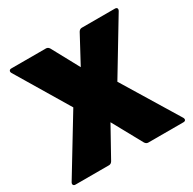

<svg xmlns="http://www.w3.org/2000/svg" viewBox="-161 -898 1065 1062"><g transform="rotate(-30 371.5 -367.0)"><path d="M27 0Q17 0 13.5 -6.5Q10 -13 15 -22L230 -376L29 -712Q24 -721 27.5 -727.5Q31 -734 41 -734H262Q275 -734 283 -721L377 -548L470 -721Q478 -734 491 -734H702Q713 -734 716 -727.5Q719 -721 714 -712L512 -377L728 -22Q733 -13 730 -6.5Q727 0 716 0H492Q479 0 471 -13L367 -202L262 -13Q254 0 241 0Z"/></g></svg>

Font: LINE Seed Sans Heavy
Style: Regular
Weight: 900
Designer: LINE VX Design & Dalton Maag Ltd & Sandoll Inc
Foundry: Dalton Maag Ltd
Version: Version 1.003